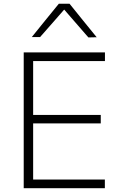

<svg xmlns="http://www.w3.org/2000/svg" viewBox="-20 -988 632 1008"><path d="M104.5 0Q104.5 -60.5 104.5 -116.2Q104.5 -172 104.5 -237.5V-475Q104.5 -541 104.5 -597Q104.5 -653 104.5 -713H531V-667.5Q479 -667.5 419.2 -667.5Q359.5 -667.5 278.5 -667.5H127.5L154 -707Q154 -646.5 154 -590.5Q154 -534.5 154 -469V-244Q154 -179 154 -123.2Q154 -67.5 154 -7L129 -45.5H283.5Q352.5 -45.5 413.5 -45.5Q474.5 -45.5 530.5 -45.5V0ZM144 -340V-384.5H287Q358 -384.5 409.5 -384.5Q461 -384.5 509 -384.5V-340Q458 -340 406.8 -340Q355.5 -340 286 -340ZM444 -791.5Q410 -831 376.5 -869.2Q343 -907.5 308.5 -947.5H325.5Q291 -908 258 -870.2Q225 -832.5 190.5 -793.5H147Q182 -837 217.5 -880.8Q253 -924.5 289 -968.5H345Q380.5 -924.5 416 -880.5Q451.5 -836.5 487.5 -792.5Z"/></svg>

Font: Commissioner Thin ExtraLight
Style: Regular
Weight: 250
Version: Version 1.000